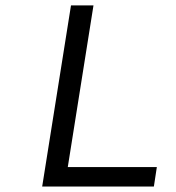

<svg xmlns="http://www.w3.org/2000/svg" viewBox="-20 -680 640 700"><path d="M133.8 0 238.8 -660.2H320.8L227.1 -70.8H551.8L541 0Z"/></svg>

Font: Office Code Pro Italic
Style: Regular
Weight: 400
Italic angle: -9°
Designer: Nathan Rutzky & Paul D. Hunt
Foundry: Adobe Systems Incorporated
Version: Version 1.004;PS 001.004;hotconv 1.0.70;makeotf.lib2.5.58329